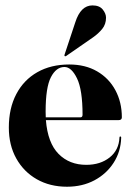

<svg xmlns="http://www.w3.org/2000/svg" viewBox="-20 -698 498 728"><path d="M442 -253Q442 -242.5 429.5 -242.5H154Q161 -156 202 -114.5Q243 -73 307 -73Q360.5 -73 395.8 -101Q431 -129 433 -177Q433 -180.5 436 -180.5Q439.5 -180.5 439.5 -176Q438 -123 410.8 -80.8Q383.5 -38.5 337.8 -14.2Q292 10 234 10Q169.5 10 119.8 -18.2Q70 -46.5 41.8 -97Q13.5 -147.5 13.5 -214.5Q13.5 -287.5 41.8 -341.2Q70 -395 121.5 -424.2Q173 -453.5 242.5 -453.5Q303.5 -453.5 348.2 -427.5Q393 -401.5 417.5 -356Q442 -310.5 442 -253ZM153 -275Q153 -263.5 153.5 -253H284.5Q293 -253 293 -263Q293 -357.5 272 -400.8Q251 -444 224.5 -444Q193 -444 173 -405.2Q153 -366.5 153 -275ZM265.5 -613.5Q286 -677.5 330.5 -677.5Q357 -677.5 369.5 -662Q382 -646.5 382 -631Q382 -606 367.5 -588.2Q353 -570.5 333 -556.5L230.5 -485.5Q227 -483.5 225 -485.5Q223.5 -487 225 -491.5Z"/></svg>

Font: Fraunces 144pt S000
Style: Bold
Weight: 700
Version: Version 1.000; ttfautohint (v1.8.3)